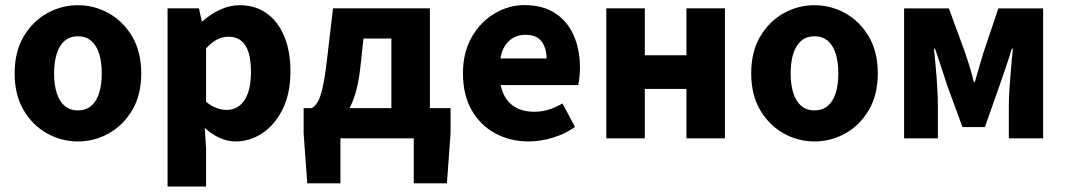

<svg xmlns="http://www.w3.org/2000/svg" viewBox="-20 -528 4067 733"><path d="M277.5 12Q214.8 12 159.7 -18.7Q104.6 -49.5 70.2 -107.5Q35.9 -165.6 35.9 -247.9Q35.9 -330.4 70.2 -388.5Q104.6 -446.7 159.7 -477.4Q214.8 -508.1 277.5 -508.1Q340.3 -508.1 395.3 -477.4Q450.3 -446.7 484.8 -388.5Q519.2 -330.4 519.2 -247.9Q519.2 -165.6 484.8 -107.5Q450.3 -49.5 395.3 -18.7Q340.3 12 277.5 12ZM277.5 -106.6Q307.9 -106.6 328.3 -123.9Q348.7 -141.2 358.6 -173.1Q368.5 -205 368.5 -247.9Q368.5 -290.8 358.6 -322.8Q348.7 -354.7 328.3 -372.1Q307.9 -389.5 277.5 -389.5Q247.1 -389.5 226.8 -372.1Q206.5 -354.7 196.5 -322.8Q186.5 -290.8 186.5 -247.9Q186.5 -205 196.5 -173.1Q206.5 -141.2 226.8 -123.9Q247.1 -106.6 277.5 -106.6Z M619.7 184.1V-496.1H739.6L750.2 -447.3H753.9Q783.3 -473.8 820 -491Q856.7 -508.1 895.1 -508.1Q955.2 -508.1 998.5 -476.9Q1041.8 -445.7 1065.3 -389Q1088.8 -332.4 1088.8 -255.9Q1088.8 -170.8 1058.9 -110.8Q1029 -50.8 981.4 -19.4Q933.8 12 880.1 12Q848.6 12 818.5 -1.5Q788.4 -15.1 761.7 -39.8L766.7 38.7V184.1ZM845.8 -108.3Q871.5 -108.3 892.5 -123.4Q913.6 -138.4 925.9 -170.7Q938.1 -202.9 938.1 -254.2Q938.1 -298.8 928.7 -328.4Q919.3 -358 900.3 -372.9Q881.3 -387.8 851.9 -387.8Q829.8 -387.8 809.4 -377.5Q789 -367.1 766.7 -343.4V-139.7Q786.8 -122.6 807.3 -115.5Q827.7 -108.3 845.8 -108.3Z M1279.6 0V172H1153.1L1139.2 -18.6V-115.3H1700.1V-18.6L1686.2 172H1559.6V0ZM1474.2 -43V-380.8H1367.6L1355.1 -265.8Q1347.9 -203 1332.9 -158.6Q1317.9 -114.2 1295.3 -86.1Q1272.8 -58 1244.2 -44.4Q1215.5 -30.8 1182 -29.8L1170.4 -115.3Q1182.1 -121.7 1192.3 -137.8Q1202.5 -153.9 1211.2 -191.4Q1219.9 -228.9 1228.2 -299.1L1251.3 -496.1H1621.2V-43Z M1998.5 12Q1927.7 12 1870.7 -18.8Q1813.8 -49.6 1780.6 -107.6Q1747.5 -165.7 1747.5 -248.2Q1747.5 -328.8 1781.4 -387.1Q1815.2 -445.4 1868.9 -476.9Q1922.6 -508.5 1981.8 -508.5Q2052.7 -508.5 2099.9 -477.3Q2147.1 -446.1 2170.6 -392Q2194.1 -337.9 2194.1 -270Q2194.1 -249.8 2192 -232.1Q2190 -214.5 2187.5 -203.3H1891.5Q1898.6 -168.4 1916.2 -145.9Q1933.8 -123.3 1960 -112.3Q1986.1 -101.3 2019 -101.3Q2047.6 -101.3 2074.4 -109.4Q2101.2 -117.6 2127.4 -133L2175.2 -43.4Q2137.8 -16.7 2090.5 -2.3Q2043.1 12 1998.5 12ZM1890.4 -304.7H2066.6Q2066.6 -344.7 2047.4 -370Q2028.3 -395.2 1985.4 -395.2Q1962.4 -395.2 1942.6 -385.3Q1922.8 -375.4 1909.1 -355.2Q1895.4 -335 1890.4 -304.7Z M2294.7 0V-496.1H2441.7V-317.1H2600.6V-496.1H2747.6V0H2600.6V-188.6H2441.7V0Z M3089.5 12Q3026.8 12 2971.7 -18.7Q2916.6 -49.5 2882.2 -107.5Q2847.9 -165.6 2847.9 -247.9Q2847.9 -330.4 2882.2 -388.5Q2916.6 -446.7 2971.7 -477.4Q3026.8 -508.1 3089.5 -508.1Q3152.3 -508.1 3207.3 -477.4Q3262.3 -446.7 3296.8 -388.5Q3331.2 -330.4 3331.2 -247.9Q3331.2 -165.6 3296.8 -107.5Q3262.3 -49.5 3207.3 -18.7Q3152.3 12 3089.5 12ZM3089.5 -106.6Q3119.9 -106.6 3140.3 -123.9Q3160.7 -141.2 3170.6 -173.1Q3180.5 -205 3180.5 -247.9Q3180.5 -290.8 3170.6 -322.8Q3160.7 -354.7 3140.3 -372.1Q3119.9 -389.5 3089.5 -389.5Q3059.1 -389.5 3038.8 -372.1Q3018.5 -354.7 3008.5 -322.8Q2998.5 -290.8 2998.5 -247.9Q2998.5 -205 3008.5 -173.1Q3018.5 -141.2 3038.8 -123.9Q3059.1 -106.6 3089.5 -106.6Z M3431.6 0V-496H3602.5L3664.4 -327.4Q3673.8 -299.6 3682.3 -272.2Q3690.7 -244.9 3697.7 -215H3701.7Q3710.2 -244.9 3718.2 -272.2Q3726.2 -299.6 3734.6 -327.4L3791.5 -496H3962.3V0H3831.4V-127.2Q3831.4 -154.4 3834.2 -194.2Q3837.1 -234 3840.4 -274.2Q3843.8 -314.4 3846.8 -342.5H3842.8Q3832.8 -308.5 3819.6 -270.2Q3806.4 -231.9 3795.4 -199.8L3740 -42.9H3654.4L3596.9 -199.8Q3586.9 -231.9 3573.7 -270.5Q3560.6 -309 3549.6 -342.5H3545.6Q3548.6 -314.4 3552.2 -274.2Q3555.8 -234 3558.1 -194.2Q3560.5 -154.4 3560.5 -127.2V0Z"/></svg>

Font: Source Sans Variable
Style: Regular
Weight: 200
Designer: Paul D. Hunt
Foundry: Adobe Systems Incorporated
Version: Version 3.006;hotconv 1.0.111;makeotfexe 2.5.65597